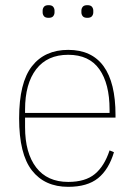

<svg xmlns="http://www.w3.org/2000/svg" viewBox="-20 -711 520 743"><path d="M244 12Q153 12 103.5 -51.5Q54 -115 54 -253Q54 -391 103.5 -454.5Q153 -518 244 -518Q335 -518 381 -454.5Q427 -391 427 -266V-256H77V-219Q77 -119 120 -63Q163 -7 244 -7Q310 -7 347 -37.5Q384 -68 404 -129L421 -122Q401 -55 359.5 -21.5Q318 12 244 12ZM244 -499Q163 -499 120 -443Q77 -387 77 -287V-274H404V-287Q404 -387 364.5 -443Q325 -499 244 -499ZM168 -642Q155 -642 150 -648.5Q145 -655 145 -663V-670Q145 -678 150 -684.5Q155 -691 168 -691Q181 -691 186 -684.5Q191 -678 191 -670V-663Q191 -655 186 -648.5Q181 -642 168 -642ZM318 -642Q305 -642 300 -648.5Q295 -655 295 -663V-670Q295 -678 300 -684.5Q305 -691 318 -691Q331 -691 336 -684.5Q341 -678 341 -670V-663Q341 -655 336 -648.5Q331 -642 318 -642Z"/></svg>

Font: IBM Plex Sans Condensed Thin
Style: Regular
Weight: 100
Width: 3
Designer: Mike Abbink, Paul van der Laan, Pieter van Rosmalen
Foundry: Bold Monday
Version: Version 1.3